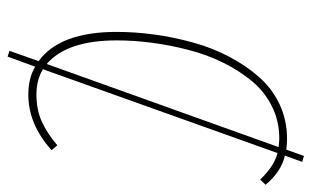

<svg xmlns="http://www.w3.org/2000/svg" viewBox="-182 -596 843 520"><g transform="rotate(90 240.0 -335.5)"><path d="M400.9 -685.1Q444.3 -675.3 480 -632.8L465.8 -618.2Q428.7 -656.7 394 -665L167 -29.8Q195.8 -12.2 235.8 -12.2Q277.3 -12.2 309.6 -27.1Q341.8 -42 373 -68.8L386.2 -53.2Q316.4 9.8 235.8 9.8Q190.9 9.8 160.2 -8.8L132.8 65.9L117.2 61L145 -18.1Q65.9 -75.7 65.9 -229Q65.9 -279.3 73 -331.3Q80.1 -383.3 94.5 -435.8Q108.9 -488.3 132.8 -533.7Q156.7 -579.1 187.5 -614.5Q218.3 -649.9 261.5 -670.4Q304.7 -690.9 355 -690.9Q367.2 -690.9 384.8 -689L401.9 -736.8L418 -731.9ZM152.8 -40 377.9 -668Q362.3 -669.9 354 -669.9Q307.6 -669.9 267.8 -650.1Q228 -630.4 199.7 -596.4Q171.4 -562.5 149.7 -518.8Q127.9 -475.1 115 -425.3Q102.1 -375.5 95.5 -326.4Q88.9 -277.3 88.9 -230Q88.9 -94.7 152.8 -40Z"/></g></svg>

Font: Fira Sans Compressed Thin
Style: Italic
Weight: 100
Width: 3
Italic angle: -8°
Designer: Carrois Corporate & Edenspiekermann AG
Foundry: Carrois Corporate GbR & Edenspiekermann AG
Version: Version 4.203;PS 004.203;hotconv 1.0.88;makeotf.lib2.5.64775